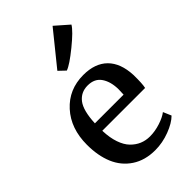

<svg xmlns="http://www.w3.org/2000/svg" viewBox="-266 -973 1072 1072"><g transform="rotate(-45 270.0 -437.0)"><path d="M254.9 -652.8 216.8 -689 375.5 -885.3H376L455.1 -815.9Q436.5 -784.2 362.5 -724.1Q288.6 -664.1 255.9 -652.8ZM290.5 11.2Q210 11.2 153.1 -26.4Q96.2 -64 68.8 -128.7Q41.5 -193.4 41.5 -279.8Q41.5 -408.7 115 -489.5Q188.5 -570.3 302.7 -570.3Q395 -570.3 445.8 -519.8Q496.6 -469.2 501 -372.1Q502 -302.2 495.6 -274.9H157.7V-272Q159.7 -217.8 173.8 -176.8Q188 -135.7 211.2 -111.8Q234.4 -87.9 262.7 -75.9Q291 -64 323.7 -64Q363.8 -64 405.8 -77.6Q447.8 -91.3 470.7 -109.4L491.2 -61.5Q461.4 -31.7 404.8 -10.3Q348.1 11.2 290.5 11.2ZM278.3 -511.7Q225.1 -511.7 193.6 -471.2Q162.1 -430.7 157.7 -333.5H384.3Q385.7 -352.5 385.7 -374Q385.3 -434.1 359.4 -472.9Q333.5 -511.7 278.3 -511.7Z"/></g></svg>

Font: HaufeMerriweather
Style: Regular
Weight: 400
Designer: Eben Sorkin ( eben@eyebytes.com )
Foundry: Eben Sorkin
Version: Version 1.56